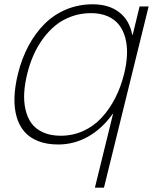

<svg xmlns="http://www.w3.org/2000/svg" viewBox="-20 -660 712 890"><path d="M555.2 -316.9Q566.9 -363.8 568.6 -405.5Q570.3 -447.3 561.3 -482.7Q552.2 -518.1 532.5 -543.9Q512.7 -569.8 479.5 -584.5Q446.3 -599.1 401.9 -599.1Q354.5 -599.1 312.3 -584Q270 -568.8 237.8 -542.7Q205.6 -516.6 179.2 -480.5Q152.8 -444.3 135 -403.6Q117.2 -362.8 106 -316.9Q94.7 -271.5 92.3 -230.7Q89.8 -189.9 98.1 -152.8Q106.4 -115.7 125.5 -89.1Q144.5 -62.5 179.2 -46.6Q213.9 -30.8 261.2 -30.8Q317.4 -30.8 366.2 -53Q415 -75.2 451.2 -114.5Q487.3 -153.8 513.7 -204.8Q540 -255.9 555.2 -316.9ZM668.9 -629.9 461.9 210H419.9L503.9 -131.8H502Q452.6 -62.5 387.9 -26.4Q323.2 9.8 250 9.8Q196.8 9.8 157 -5.9Q117.2 -21.5 92.8 -50Q68.4 -78.6 56.9 -119.1Q45.4 -159.7 47.1 -209.2Q48.8 -258.8 63 -316.9Q80.6 -388.7 112.1 -447.5Q143.6 -506.3 187 -549.6Q230.5 -592.8 287.6 -616.5Q344.7 -640.1 410.2 -640.1Q484.4 -640.1 532.2 -603.5Q580.1 -566.9 592.8 -499H595.2L627 -629.9Z"/></svg>

Font: Sinkin Sans 200 X Light Italic
Style: Regular
Weight: 200
Italic angle: -112°
Designer: Keith Bates
Foundry: K-Type
Version: Sinkin Sans (version 1.0)  by Keith Bates   •   © 2014   www